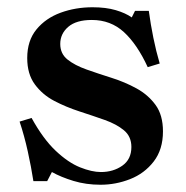

<svg xmlns="http://www.w3.org/2000/svg" viewBox="-20 -499 512 529"><path d="M146 -378Q146 -351 166 -335Q186 -319 218.5 -307.5Q251 -296 287.5 -284.5Q324 -273 356 -255.5Q388 -238 408.5 -210Q429 -182 429 -137Q429 -87 403.5 -54Q378 -21 338.5 -5.5Q299 10 257 10Q217 10 182.5 -0.5Q148 -11 123 -25L110 0H72Q66 -39 56.5 -82Q47 -125 34 -164L67 -174Q99 -116 133.5 -83.5Q168 -51 200.5 -38Q233 -25 258 -25Q292 -25 317 -42.5Q342 -60 342 -94Q342 -123 321.5 -140Q301 -157 268.5 -168.5Q236 -180 199 -192Q162 -204 129.5 -221Q97 -238 76 -266.5Q55 -295 55 -339Q55 -387 80.5 -418Q106 -449 147 -464Q188 -479 235 -479Q272 -479 299 -471Q326 -463 343 -451L352 -469H390Q395 -432 402.5 -395Q410 -358 420 -324L387 -314Q358 -377 321.5 -410.5Q285 -444 233 -444Q190 -444 168 -425Q146 -406 146 -378Z"/></svg>

Font: Brygada 1918 SemiBold
Style: Regular
Weight: 600
Designer: Mateusz Machalski | Borys Kosmynka | Przemek Hoffer
Foundry: NIEPODLEGLA 2018
Version: Version 3.006